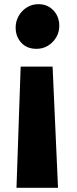

<svg xmlns="http://www.w3.org/2000/svg" viewBox="-20 -687 367 920"><path d="M232 -368 258 213H59L79 -368ZM164 -667Q208 -667 236 -637.2Q264 -607.5 264 -564Q264.5 -534.5 250 -509.2Q235.5 -484 210.8 -468.5Q186 -453 155 -453Q109 -453 82 -482.2Q55 -511.5 55 -555Q55 -584.5 69.2 -610Q83.5 -635.5 108.2 -651.2Q133 -667 164 -667Z"/></svg>

Font: Merriweather Sans ExtraBold
Style: Regular
Weight: 800
Designer: Eben Sorkin
Foundry: Eben Sorkin
Version: Version 2.001; ttfautohint (v1.8.3)